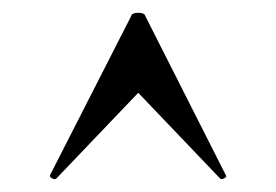

<svg xmlns="http://www.w3.org/2000/svg" viewBox="-20 -654 432 300"><path d="M333 -380Q335 -378 330.5 -375.5Q326 -373 324 -375L196 -509L68 -375Q65 -373 61 -375.5Q57 -378 58 -380L185 -629Q186 -634 196 -634Q206 -634 207 -629Z"/></svg>

Font: Cormorant
Style: Bold
Weight: 700
Designer: Christian Thalmann (Catharsis Fonts)
Foundry: Catharsis Fonts
Version: Version 4.000